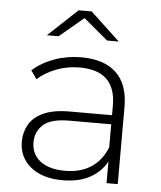

<svg xmlns="http://www.w3.org/2000/svg" viewBox="-52 -771 688 820"><g transform="rotate(5 291.5 -360.5)"><path d="M435 0V-93Q411 -48 363.5 -22Q316 4 247 4Q159 4 109 -37.5Q59 -79 59 -145Q59 -185 77.5 -218Q96 -251 138.5 -271Q181 -291 254 -291H433V-333Q433 -482 278 -482Q224 -482 177 -463.5Q130 -445 98 -416L73 -452Q112 -487 166.5 -506.5Q221 -526 282 -526Q379 -526 431 -477Q483 -428 483 -331V0ZM433 -154V-252H255Q174 -252 141.5 -222Q109 -192 109 -147Q109 -96 147 -66.5Q185 -37 254 -37Q320 -37 365.5 -67Q411 -97 433 -154ZM126 -607 252 -725H308L434 -607H384L280 -694L176 -607Z"/></g></svg>

Font: Montserrat Light
Style: Regular
Weight: 300
Designer: Julieta Ulanovsky
Foundry: Julieta Ulanovsky
Version: Version 9.000; ttfautohint (v1.8.4.7-5d5b)